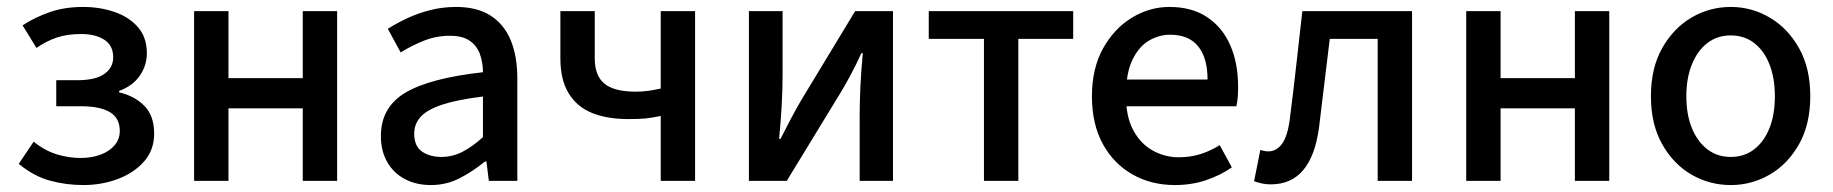

<svg xmlns="http://www.w3.org/2000/svg" viewBox="-20 -521 5278 553"><path d="M220 12Q171 12 124.5 -0.5Q78 -13 34 -49L77 -113Q109 -87 143.5 -76.5Q178 -66 212 -66Q244 -66 269.5 -75.5Q295 -85 310 -102.5Q325 -120 325 -144Q325 -181 296.5 -198Q268 -215 213 -215H142V-290H203Q255 -290 280.5 -308Q306 -326 306 -356Q306 -390 280.5 -406.5Q255 -423 214 -423Q174 -423 144 -413Q114 -403 85 -383L45 -448Q82 -472 124.5 -486.5Q167 -501 219 -501Q268 -501 310 -486.5Q352 -472 377.5 -442.5Q403 -413 403 -368Q403 -333 383 -303.5Q363 -274 323 -259V-255Q367 -245 395.5 -216.5Q424 -188 424 -136Q424 -89 395 -56Q366 -23 319.5 -5.5Q273 12 220 12Z M539 0V-489H638V-296H852V-489H951V0H852V-209H638V0Z M1221 12Q1179 12 1146.5 -5Q1114 -22 1095.5 -54Q1077 -86 1077 -129Q1077 -212 1147.5 -254Q1218 -296 1371 -313Q1371 -340 1362.5 -364.5Q1354 -389 1333 -403.5Q1312 -418 1276 -418Q1237 -418 1201.5 -404Q1166 -390 1134 -370L1097 -438Q1122 -454 1153 -468.5Q1184 -483 1219.5 -492Q1255 -501 1294 -501Q1354 -501 1393 -476Q1432 -451 1451 -405Q1470 -359 1470 -294V0H1388L1381 -56H1377Q1343 -28 1304.5 -8Q1266 12 1221 12ZM1251 -69Q1283 -69 1311.5 -83.5Q1340 -98 1371 -126V-243Q1297 -234 1253.5 -219.5Q1210 -205 1191.5 -184.5Q1173 -164 1173 -136Q1173 -100 1195.5 -84.5Q1218 -69 1251 -69Z M1883 0V-187Q1859 -182 1841 -180Q1823 -178 1790 -178Q1729 -178 1685.5 -195.5Q1642 -213 1618 -252Q1594 -291 1594 -353V-489H1693V-353Q1693 -303 1721 -280Q1749 -257 1811 -257Q1831 -257 1848 -259.5Q1865 -262 1883 -266V-489H1982V0Z M2137 0V-489H2234V-303Q2234 -263 2231.5 -218.5Q2229 -174 2224 -121H2228Q2242 -149 2258.5 -180Q2275 -211 2288 -233L2443 -489H2552V0H2456V-186Q2456 -224 2458 -269Q2460 -314 2465 -368H2461Q2448 -339 2431.5 -308Q2415 -277 2401 -254L2246 0Z M2814 0V-409H2655V-489H3071V-409H2913V0Z M3364 12Q3296 12 3242 -18.5Q3188 -49 3156.5 -106Q3125 -163 3125 -244Q3125 -324 3157 -381.5Q3189 -439 3240 -470Q3291 -501 3348 -501Q3413 -501 3457 -471.5Q3501 -442 3523.5 -390.5Q3546 -339 3546 -270Q3546 -256 3545 -242Q3544 -228 3541 -215H3197V-292H3458Q3458 -354 3431 -387.5Q3404 -421 3350 -421Q3319 -421 3290 -404.5Q3261 -388 3242 -349.5Q3223 -311 3223 -245Q3223 -185 3244 -146Q3265 -107 3300 -87.5Q3335 -68 3375 -68Q3409 -68 3438.5 -77.5Q3468 -87 3493 -103L3528 -39Q3495 -16 3453.5 -2Q3412 12 3364 12Z M3640 10Q3626 10 3615 7.5Q3604 5 3592 1L3610 -89Q3615 -88 3620.5 -86.5Q3626 -85 3633 -85Q3657 -85 3673 -107.5Q3689 -130 3695 -179Q3705 -256 3713.5 -333.5Q3722 -411 3731 -489H4047V0H3948V-409H3810Q3802 -346 3794.5 -281.5Q3787 -217 3779 -153Q3768 -72 3733.5 -31Q3699 10 3640 10Z M4203 0V-489H4302V-296H4516V-489H4615V0H4516V-209H4302V0Z M4965 12Q4904 12 4852 -18Q4800 -48 4767.5 -105.5Q4735 -163 4735 -244Q4735 -325 4767.5 -382.5Q4800 -440 4852 -470.5Q4904 -501 4965 -501Q5025 -501 5077 -470.5Q5129 -440 5161.5 -382.5Q5194 -325 5194 -244Q5194 -163 5161.5 -105.5Q5129 -48 5077 -18Q5025 12 4965 12ZM4965 -69Q5004 -69 5032.5 -91Q5061 -113 5076.5 -152Q5092 -191 5092 -244Q5092 -296 5076.5 -335.5Q5061 -375 5032.5 -397Q5004 -419 4965 -419Q4926 -419 4897.5 -397Q4869 -375 4853 -335.5Q4837 -296 4837 -244Q4837 -191 4853 -152Q4869 -113 4897.5 -91Q4926 -69 4965 -69Z"/></svg>

Font: Source Sans 3 Medium
Style: Regular
Weight: 500
Designer: Paul D. Hunt
Foundry: Adobe
Version: Version 3.052;hotconv 1.1.0;makeotfexe 2.6.0